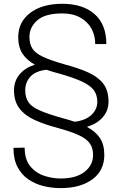

<svg xmlns="http://www.w3.org/2000/svg" viewBox="-20 -741 645 1003"><path d="M524.9 67.9Q524.9 150.4 462.4 196Q399.9 241.7 296.4 241.7Q251 241.7 207.3 231Q163.6 220.2 127.9 195.8Q92.3 171.4 71.3 130.9Q50.3 90.3 50.3 31.2L108.9 30.3Q108.9 91.3 137.5 126.7Q166 162.1 209.5 176.8Q252.9 191.4 296.4 191.4Q377.9 191.4 422.1 156.5Q466.3 121.6 466.3 68.8Q466.3 34.7 450.9 10.7Q435.5 -13.2 396.5 -32.5Q357.4 -51.8 286.1 -71.3Q214.8 -89.8 162.6 -113.5Q110.4 -137.2 81.8 -174.3Q53.2 -211.4 53.2 -269Q53.2 -317.4 82 -352.1Q110.8 -386.7 162.1 -403.3Q120.1 -426.3 97.7 -460.4Q75.2 -494.6 75.2 -546.9Q75.2 -626 137.7 -673.6Q200.2 -721.2 305.2 -721.2Q413.1 -721.2 474.4 -667Q535.6 -612.8 535.6 -510.7H477.5Q477.5 -555.2 457.8 -591.3Q438 -627.4 399.4 -649.2Q360.8 -670.9 305.2 -670.9Q216.3 -670.9 175 -635Q133.8 -599.1 133.8 -548.3Q133.8 -512.2 148.7 -488Q163.6 -463.9 202.9 -445.1Q242.2 -426.3 315.4 -405.3Q388.2 -386.2 439.9 -363Q491.7 -339.8 519.3 -304.2Q546.9 -268.6 546.9 -210.4Q546.9 -162.6 516.8 -128.4Q486.8 -94.2 434.1 -78.1Q478.5 -54.7 501.7 -20.5Q524.9 13.7 524.9 67.9ZM308.1 -123.5Q324.7 -119.1 340.1 -114.5Q355.5 -109.9 370.1 -105Q426.8 -111.8 457.5 -140.6Q488.3 -169.4 488.3 -209Q488.3 -244.6 470.5 -269.3Q452.6 -293.9 409.9 -314.2Q367.2 -334.5 291.5 -356Q272.9 -360.8 255.6 -366Q238.3 -371.1 222.7 -376.5Q165.5 -370.1 138.7 -340.6Q111.8 -311 111.8 -270Q111.8 -232.4 127.9 -208Q144 -183.6 186.5 -164.6Q229 -145.5 308.1 -123.5Z"/></svg>

Font: Vazirmatn FD ExtraLight
Style: Regular
Weight: 200
Designer: Saber Rastikerdar
Foundry: Saber Rastikerdar
Version: Version 33.003